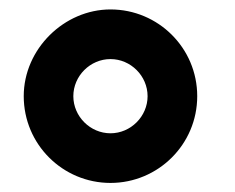

<svg xmlns="http://www.w3.org/2000/svg" viewBox="-20 -786 509 415"><path d="M218.8 -390.6C321.9 -390.6 406.3 -474 406.3 -578.1C406.3 -682.3 321.9 -765.6 218.8 -765.6C118.8 -765.6 31.3 -680.2 31.3 -578.1C31.3 -474 115.6 -390.6 218.8 -390.6ZM218.8 -497.9C175 -497.9 138.5 -534.4 138.5 -578.1C138.5 -621.9 175 -658.3 218.8 -658.3C262.5 -658.3 299 -621.9 299 -578.1C299 -534.4 262.5 -497.9 218.8 -497.9Z"/></svg>

Font: Manrope3 Bold
Style: Regular
Weight: 700
Designer: Mikhail Sharanda
Foundry: Mikhail Sharanda
Version: Version 3.000;PS 003.000;hotconv 1.0.88;makeotf.lib2.5.64775